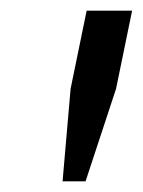

<svg xmlns="http://www.w3.org/2000/svg" viewBox="-20 -749 267 359"><path d="M140 -410H97L112 -583L142 -729H227L197 -583Z"/></svg>

Font: Mona Sans Condensed Medium
Style: Italic
Weight: 500
Width: 3
Italic angle: -11.7°
Designer: Deni Anggara
Foundry: GitHub
Version: Version 1.001; ttfautohint (v1.8.4.7-5d5b);gftools[0.9.31]